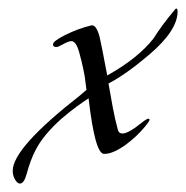

<svg xmlns="http://www.w3.org/2000/svg" viewBox="-20 -360 439 453"><path d="M28 73Q22 74 16 64.5Q10 55 10 43Q10 -11 169 -135L184 -148L180 -179Q176 -201 172.5 -215Q169 -229 167 -236Q160 -262 149 -263Q142 -263 129.5 -256Q117 -249 113 -249Q105 -249 105 -255Q105 -263 133 -277Q149 -285 164 -290.5Q179 -296 195 -300Q207 -303 215 -273Q217 -265 221.5 -242Q226 -219 233 -182Q305 -222 342 -269Q362 -301 394 -339Q399 -342 399 -333Q399 -288 332 -231Q278 -185 236 -163Q241 -134 246 -107Q251 -80 258 -54Q260 -45 269 -45Q283 -45 315 -71Q326 -80 331 -80L333 -78Q333 -74 321 -60Q303 -38 276 -18Q245 4 225 3Q204 2 189 -128Q178 -121 161.5 -109Q145 -97 124 -79Q104 -61 88.5 -42.5Q73 -24 63 -4Q52 17 43 50Q37 72 28 73Z"/></svg>

Font: Ephesis
Style: Regular
Weight: 400
Designer: Robert E. Leuschke
Foundry: Robert E. Leuschke
Version: Version 1.010; ttfautohint (v1.8.3)